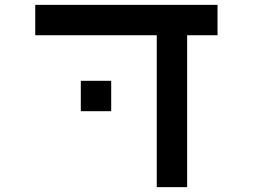

<svg xmlns="http://www.w3.org/2000/svg" viewBox="-20 -770 1040 790"><path d="M312.5 -312.5V-437.5H437.5V-312.5ZM750 -625V0H625V-625H125V-750H875V-625Z"/></svg>

Font: Xanmono
Style: Regular
Weight: 400
Designer: GGBotNet
Foundry: GGBotNet
Version: 1.00